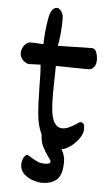

<svg xmlns="http://www.w3.org/2000/svg" viewBox="-56 -670 504 873"><g transform="rotate(5 196.5 -234.0)"><path d="M186 -369.6 185.5 -324.7Q184.1 -283.7 184.1 -235.8Q184.1 -194.8 187.7 -164.6Q191.4 -134.3 201.2 -115.2Q202.6 -113.8 204.6 -109.9Q217.8 -89.8 239.7 -89.8Q267.6 -89.8 308.6 -119.6Q317.4 -125 317.9 -125Q330.1 -125 334.5 -118.2Q338.9 -111.3 338.9 -94.2Q338.9 -74.2 322.8 -51.3Q306.6 -28.3 284.2 -12.2Q261.7 3.9 244.6 4.9Q261.2 32.7 261.2 61Q261.2 120.1 237.1 142.6Q212.9 165 168.5 165Q152.8 165 129.2 157.7Q105.5 150.4 86.9 133.5Q68.4 116.7 68.4 90.3Q68.4 77.1 72.3 66.7Q76.2 56.2 81.8 50.3Q87.4 44.4 92.8 44.4Q97.7 46.4 103.8 50Q109.9 53.7 112.8 55.7Q129.9 66.4 143.1 71.8Q156.2 77.1 173.3 77.1Q186.5 77.1 193.1 74.7Q199.7 72.3 199.7 64.5Q199.7 62 196.8 57.4Q193.8 52.7 189.5 47.4Q171.9 23.4 160.6 0.2Q149.4 -22.9 148.9 -53.7Q130.9 -89.4 126 -139.2Q121.1 -189 120.1 -267.1Q120.1 -335.4 116.2 -369.6Q108.9 -369.6 93.3 -368.7Q75.7 -367.7 63.5 -367.7Q56.6 -367.7 46.6 -373.5Q36.6 -379.4 29.3 -390.1Q22 -400.9 22 -414.6Q22 -428.2 28.1 -440.2Q34.2 -452.1 43.7 -459.2Q53.2 -466.3 63.5 -466.3Q79.1 -466.3 121.1 -463.4Q122.6 -523.9 132.1 -578.6Q141.6 -633.3 168.9 -633.3Q175.3 -633.3 182.1 -627.2Q189 -621.1 193.6 -610.6Q198.2 -600.1 198.2 -587.9Q198.2 -536.1 192.4 -494.1L190.9 -481.9L186.5 -461.9Q204.1 -461.9 228 -462.4Q252 -462.9 264.6 -463.4Q303.7 -464.8 342.8 -464.8Q356.9 -464.8 363.3 -448Q369.6 -431.2 369.6 -412.1Q369.6 -391.6 359.1 -379.6Q348.6 -367.7 336.4 -367.7Z"/></g></svg>

Font: Dekko
Style: Regular
Weight: 400
Designer: Multiple
Foundry: Sorkin Type
Version: Version 2.001